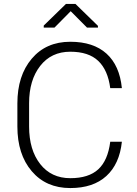

<svg xmlns="http://www.w3.org/2000/svg" viewBox="-20 -930 684 960"><path d="M589.4 -221.2Q577.6 -109.9 511.7 -49.8Q445.8 10.3 331.5 10.3Q210.4 10.3 138.7 -74Q66.9 -158.2 66.9 -297.4V-413.1Q66.9 -551.8 138.7 -636.5Q210.4 -721.2 331.5 -721.2Q446.8 -721.2 512.5 -661.9Q578.1 -602.5 589.4 -489.3H531.2Q519.5 -579.6 471.2 -625.5Q422.9 -671.4 331.5 -671.4Q236.3 -671.4 180.9 -600.3Q125.5 -529.3 125.5 -414.1V-297.4Q125.5 -180.7 180.9 -109.9Q236.3 -39.1 331.5 -39.1Q423.3 -39.1 471.4 -83.5Q519.5 -127.9 531.2 -221.2ZM469.7 -800.8V-792H415L333.5 -874L252.4 -792H198.7V-802.2L309.6 -910.2H357.4Z"/></svg>

Font: Roboto Web
Style: Light
Weight: 300
Designer: Google
Version: Version 1.200310; 2013